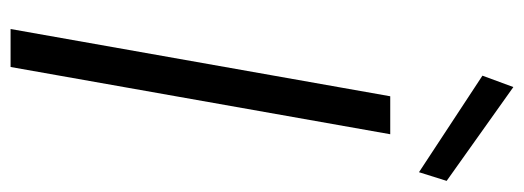

<svg xmlns="http://www.w3.org/2000/svg" viewBox="-326 -640 967 354"><g transform="rotate(90 157.0 -463.5)"><path d="M34 0 158 -700H228L104 0ZM298 -753 120 -870 141 -927 314 -804Z"/></g></svg>

Font: DM Sans Light
Style: Italic
Weight: 300
Italic angle: -10°
Designer: Colophon Foundry, Jonny Pinhorn
Foundry: Colophon Foundry
Version: Version 4.004;gftools[0.9.30]